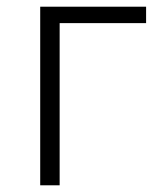

<svg xmlns="http://www.w3.org/2000/svg" viewBox="-20 -553 484 573"><path d="M100 0H158V-484H416V-533H100Z"/></svg>

Font: Genne Gothic Light
Style: Regular
Weight: 300
Designer: Ryoko NISHIZUKA (kana & ideographs); Paul D. Hunt (Latin, Greek & Cyrillic); Wenlong ZHANG (bopomofo); Sandoll Communica
Foundry: Adobe Systems Incorporated
Version: Version 1.004;PS 1.004;hotconv 16.6.51;makeotf.lib2.5.65220